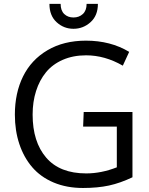

<svg xmlns="http://www.w3.org/2000/svg" viewBox="-20 -940 753 971"><path d="M351.6 -794.4Q302.7 -794.4 266.4 -827.6Q230 -860.8 230 -920.4H286.6Q286.6 -886.7 304.9 -869.1Q323.2 -851.6 351.6 -851.6Q379.9 -851.6 398.9 -869.1Q418 -886.7 418 -920.4H475.1Q475.1 -861.3 438 -827.9Q400.9 -794.4 351.6 -794.4ZM399.9 10.7Q317.4 10.7 251.7 -16.8Q186 -44.4 143.3 -94Q100.6 -143.6 77.9 -211.4Q55.2 -279.3 55.2 -360.4Q55.2 -469.7 96.7 -553.7Q138.2 -637.7 220.2 -686Q302.2 -734.4 414.6 -734.4Q539.1 -734.4 633.3 -677.7L601.1 -607.9Q510.3 -660.2 415.5 -660.2Q349.6 -660.2 297.6 -637.5Q245.6 -614.7 212.6 -574.5Q179.7 -534.2 162.4 -479.7Q145 -425.3 145 -360.4Q145 -222.7 213.6 -142.8Q282.2 -63 416 -63Q492.2 -63 570.8 -93.8V-299.8H400.4L403.3 -373.5H649.9V-43.5Q588.4 -14.2 531 -1.7Q473.6 10.7 399.9 10.7Z"/></svg>

Font: Oxygen
Style: Regular
Weight: 400
Designer: Vernon Adams
Foundry: Vernon Adams
Version: Version Release 0.2.3 webfont; ttfautohint (v0.93.3-1d66) -l